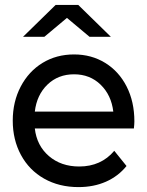

<svg xmlns="http://www.w3.org/2000/svg" viewBox="-20 -757 600 783"><path d="M526 -233C527.3 -245 528 -254.7 528 -262C528 -315.3 517.5 -362.7 496.5 -404C475.5 -445.3 446.3 -477.5 409 -500.5C371.7 -523.5 329.3 -535 282 -535C234 -535 191.2 -523.5 153.5 -500.5C115.8 -477.5 86.2 -445.3 64.5 -404C42.8 -362.7 32 -316.3 32 -265C32 -213 43.2 -166.3 65.5 -125C87.8 -83.7 119.3 -51.5 160 -28.5C200.7 -5.5 247.3 6 300 6C341.3 6 378.7 -1.3 412 -16C445.3 -30.7 473.3 -52 496 -80L446 -142C410 -99.3 362.3 -78 303 -78C253.7 -78 212.5 -92.2 179.5 -120.5C146.5 -148.8 127.3 -186.3 122 -233ZM173.5 -412C202.5 -440 238.7 -454 282 -454C325.3 -454 361.5 -439.8 390.5 -411.5C419.5 -383.2 436.7 -346.7 442 -302H122C127.3 -347.3 144.5 -384 173.5 -412ZM345 -607H432L299 -737H207L74 -607H161L253 -684Z"/></svg>

Font: Rookery
Style: Regular
Weight: 400
Designer: Ryan Kimball / Julieta Ulanovsky
Foundry: Motorola Mobility LLC.
Version: Version 1.0